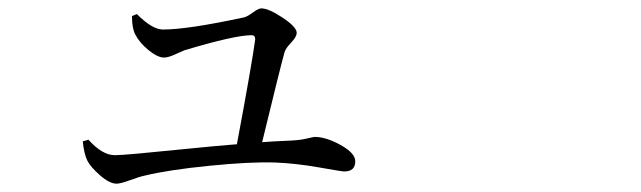

<svg xmlns="http://www.w3.org/2000/svg" viewBox="-20 -482 1540 461"><path d="M296.9 -443.4 308.6 -448.2Q345.7 -411.1 371.1 -411.1Q430.7 -411.1 566.4 -440.4Q574.2 -442.4 587.4 -452.1Q600.6 -461.9 607.4 -461.9Q625 -461.9 658.7 -439.5Q692.4 -417 692.4 -403.3Q692.4 -393.6 679.2 -379.9Q666 -366.2 663.1 -356.4Q652.3 -317.4 609.4 -140.6Q633.8 -142.6 678.7 -144.5Q700.2 -145.5 716.8 -149.4Q733.4 -153.3 735.4 -153.3Q762.7 -153.3 797.9 -133.8Q833 -114.3 833 -94.7Q833 -70.3 806.6 -70.3Q800.8 -70.3 745.6 -80.1Q690.4 -89.8 640.6 -91.8Q581.1 -93.8 482.9 -84Q384.8 -74.2 328.1 -60.5Q314.5 -57.6 292 -49.3Q269.5 -41 259.8 -41Q243.2 -41 220.2 -61Q197.3 -81.1 189.5 -96.7Q181.6 -113.3 178.7 -142.6L192.4 -146.5Q225.6 -109.4 255.9 -109.4Q268.6 -109.4 312 -113.3Q355.5 -117.2 427.2 -124.5Q499 -131.8 548.8 -135.7Q585 -329.1 592.8 -387.7Q592.8 -397.5 584 -397.5Q543.9 -397.5 422.9 -361.3Q418 -359.4 400.9 -351.6Q383.8 -343.8 374 -343.8Q358.4 -343.8 336.4 -361.8Q314.5 -379.9 304.7 -399.4Q296.9 -414.1 296.9 -443.4Z"/></svg>

Font: Bpmf Zihi Serif Regular
Style: Regular
Weight: 400
Foundry: But Ko
Version: Version 1.320